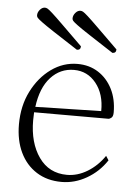

<svg xmlns="http://www.w3.org/2000/svg" viewBox="-51 -714 544 765"><g transform="rotate(5 221.5 -331.0)"><path d="M224 12Q166 12 123.5 -15Q81 -42 58 -90Q35 -138 35 -202Q35 -276 64.5 -334.5Q94 -393 142 -427.5Q190 -462 247 -462Q294 -462 330 -439Q366 -416 386.5 -375.5Q407 -335 407 -282Q407 -266 400 -260.5Q393 -255 389 -255H91Q90 -240 90 -223Q90 -133 130.5 -75.5Q171 -18 243 -18Q285 -18 324.5 -42Q364 -66 392 -107L403 -90Q372 -43 324 -15.5Q276 12 224 12ZM235 -437Q180 -437 142 -395.5Q104 -354 94 -277L357 -283Q358 -351 323.5 -394Q289 -437 235 -437ZM239 -518Q177 -558 142 -581Q107 -604 91.5 -615.5Q76 -627 72.5 -631.5Q69 -636 69 -641Q69 -653 78 -663.5Q87 -674 98 -674Q103 -674 108.5 -671Q114 -668 128.5 -655Q143 -642 172.5 -613Q202 -584 254 -533Q254 -518 239 -518ZM381 -518Q319 -558 284 -581Q249 -604 233.5 -615.5Q218 -627 214.5 -631.5Q211 -636 211 -641Q211 -653 220 -663.5Q229 -674 240 -674Q245 -674 250.5 -671Q256 -668 270.5 -655Q285 -642 314.5 -613Q344 -584 396 -533Q396 -518 381 -518Z"/></g></svg>

Font: Petrona ExtraLight
Style: Regular
Weight: 200
Designer: Ringo R. Seeber
Foundry: Ringo R. Seeber
Version: Version 2.001; ttfautohint (v1.8.3)